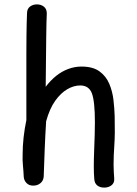

<svg xmlns="http://www.w3.org/2000/svg" viewBox="-20 -842 622 874"><path d="M103 -781Q103 -802 116.5 -812Q130 -822 148 -822Q167 -822 180 -811.5Q193 -801 193 -781Q192 -761 191.5 -738Q191 -715 190.5 -679.5Q190 -644 189.5 -588.5Q189 -533 188 -447Q210 -476 235.5 -496.5Q261 -517 290.5 -528Q320 -539 351 -539Q403 -539 433 -517Q463 -495 477.5 -460.5Q492 -426 496.5 -387Q501 -348 502 -313Q504 -231 500.5 -182Q497 -133 497 -92Q497 -75 498 -59.5Q499 -44 500 -28Q501 -9 487.5 1.5Q474 12 454 12Q435 12 422.5 2Q410 -8 409 -29Q407 -52 407 -85Q407 -118 408.5 -154.5Q410 -191 411 -225.5Q412 -260 412 -285Q412 -380 398.5 -416.5Q385 -453 345 -453Q316 -453 286.5 -436Q257 -419 231.5 -383.5Q206 -348 190 -290Q186 -226 183.5 -162.5Q181 -99 179 -39Q178 -20 164.5 -8.5Q151 3 131 3Q112 3 100.5 -9Q89 -21 88 -38Q87 -62 84.5 -87.5Q82 -113 83 -138Q83 -178 87.5 -217.5Q92 -257 100 -295Q100 -399 100 -472.5Q100 -546 100 -596Q100 -646 100.5 -679.5Q101 -713 101.5 -736.5Q102 -760 103 -781Z"/></svg>

Font: Playpen Sans Arabic
Style: Regular
Weight: 400
Designer: Azza Alameddine, Laura Meseguer, Veronika Burian, José Scaglione
Foundry: TypeTogether
Version: Version 2.000